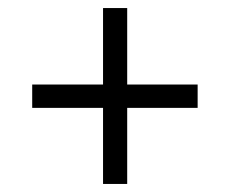

<svg xmlns="http://www.w3.org/2000/svg" viewBox="-20 -610 571 477"><path d="M236 -153V-590H296V-153ZM60 -342V-400H471V-342Z"/></svg>

Font: Instrument Sans Condensed
Style: Regular
Weight: 400
Width: 3
Designer: Rodrigo Fuenzalida
Foundry: fragTYPE
Version: Version 1.000;gftools[0.9.28]